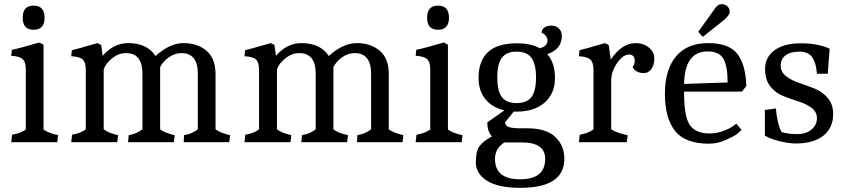

<svg xmlns="http://www.w3.org/2000/svg" viewBox="-20 -683 4071 922"><path d="M104 -349Q104 -386 88.5 -399.5Q73 -413 34 -415L37 -444Q75 -451 169 -479L189 -468V-61Q214 -43 259 -34L255 0H34L38 -36Q79 -43 104 -61ZM141.5 -656Q194 -656 194 -598Q194 -540 141.5 -540Q89 -540 89 -598Q89 -656 141.5 -656Z M392 -347Q392 -384 377 -397.5Q362 -411 322 -413L325 -442Q341 -445 448 -476L466 -467L473 -415Q526 -476 595 -476Q687 -476 727 -414Q795 -476 861.5 -476Q928 -476 971.5 -439.5Q1015 -403 1015 -326V-62Q1039 -44 1085 -34L1081 0H862L864 -34Q902 -40 930 -62V-329Q930 -428 851 -428Q819 -428 791 -408Q763 -388 749 -361V-62Q771 -44 819 -34L815 0H595L598 -34Q636 -40 664 -62V-329Q664 -428 585 -428Q550 -428 519 -403.5Q488 -379 478 -350V-62Q501 -44 547 -34L543 0H322L326 -36Q368 -43 392 -62Z M1224 -347Q1224 -384 1209 -397.5Q1194 -411 1154 -413L1157 -442Q1173 -445 1280 -476L1298 -467L1305 -415Q1358 -476 1427 -476Q1519 -476 1559 -414Q1627 -476 1693.5 -476Q1760 -476 1803.5 -439.5Q1847 -403 1847 -326V-62Q1871 -44 1917 -34L1913 0H1694L1696 -34Q1734 -40 1762 -62V-329Q1762 -428 1683 -428Q1651 -428 1623 -408Q1595 -388 1581 -361V-62Q1603 -44 1651 -34L1647 0H1427L1430 -34Q1468 -40 1496 -62V-329Q1496 -428 1417 -428Q1382 -428 1351 -403.5Q1320 -379 1310 -350V-62Q1333 -44 1379 -34L1375 0H1154L1158 -36Q1200 -43 1224 -62Z M2046 -349Q2046 -386 2030.5 -399.5Q2015 -413 1976 -415L1979 -444Q2017 -451 2111 -479L2131 -468V-61Q2156 -43 2201 -34L2197 0H1976L1980 -36Q2021 -43 2046 -61ZM2083.5 -656Q2136 -656 2136 -598Q2136 -540 2083.5 -540Q2031 -540 2031 -598Q2031 -656 2083.5 -656Z M2461 -475Q2530 -475 2573 -451Q2609 -462 2609 -487.5Q2609 -513 2581 -526Q2581 -541 2593.5 -550.5Q2606 -560 2628 -560Q2650 -560 2664 -546Q2678 -532 2678 -510Q2678 -447 2608 -423Q2645 -382 2645 -308Q2645 -234 2595.5 -190.5Q2546 -147 2461 -147H2447L2405 -95Q2407 -80 2420.5 -74Q2434 -68 2469 -67H2511Q2603 -67 2646.5 -25.5Q2690 16 2690 80Q2690 219 2478 219Q2372 219 2318.5 185Q2265 151 2265 97Q2265 43 2282 19.5Q2299 -4 2342 -28Q2320 -53 2320 -95L2402 -153Q2343 -167 2310.5 -207.5Q2278 -248 2278 -308Q2278 -475 2461 -475ZM2390 -217Q2412 -188 2461 -188Q2510 -188 2532 -217Q2554 -246 2554 -311Q2554 -376 2532 -405.5Q2510 -435 2461 -435Q2412 -435 2390 -405.5Q2368 -376 2368 -311Q2368 -246 2390 -217ZM2487 1H2402Q2357 30 2357 80Q2357 178 2477.5 178Q2598 178 2598 80Q2598 1 2487 1Z M3033 -476Q3069 -476 3095.5 -455Q3122 -434 3122 -402Q3122 -370 3107.5 -351Q3093 -332 3072.5 -332Q3052 -332 3037 -340.5Q3022 -349 3018 -363Q3028 -373 3028 -391Q3028 -421 3000 -421Q2972 -421 2943.5 -380.5Q2915 -340 2915 -294V-62Q2942 -44 2994 -34L2990 0H2760L2764 -36Q2805 -43 2830 -62V-347Q2830 -384 2814.5 -397.5Q2799 -411 2760 -413L2763 -442Q2776 -444 2885 -476L2903 -467L2913 -397Q2966 -476 3033 -476Z M3265 -243V-238Q3265 -116 3296 -78Q3325 -42 3388 -42Q3421 -42 3453 -54Q3485 -66 3501 -78L3516 -89L3541 -59Q3534 -52 3521 -41Q3508 -30 3467 -11.5Q3426 7 3384 7Q3270 7 3221.5 -54.5Q3173 -116 3173 -232.5Q3173 -349 3226.5 -412.5Q3280 -476 3380.5 -476Q3481 -476 3521 -424Q3561 -372 3564 -270L3543 -243ZM3378 -436Q3268 -436 3265 -280L3474 -287Q3474 -366 3453.5 -401Q3433 -436 3378 -436ZM3416 -646Q3429 -663 3445.5 -663Q3462 -663 3473 -652.5Q3484 -642 3484 -626.5Q3484 -611 3459 -589L3355 -506L3333 -530Z M3981 -136Q3981 -69 3934 -31.5Q3887 6 3802 6Q3767 6 3721.5 -5.5Q3676 -17 3653 -32V-155L3706 -162Q3712 -89 3733 -49Q3765 -39 3808 -39Q3851 -39 3877 -61Q3903 -83 3903 -114.5Q3903 -146 3877.5 -165Q3852 -184 3815.5 -195.5Q3779 -207 3742 -221.5Q3705 -236 3679.5 -267.5Q3654 -299 3654 -353Q3654 -407 3698.5 -441Q3743 -475 3826.5 -475Q3910 -475 3964 -449L3955 -329H3903Q3899 -382 3880 -408.5Q3861 -435 3818 -435Q3775 -435 3752 -417Q3729 -399 3729 -368Q3729 -337 3755 -317Q3781 -297 3818 -284.5Q3855 -272 3892 -257.5Q3929 -243 3955 -212.5Q3981 -182 3981 -136Z"/></svg>

Font: Caladea
Style: Regular
Weight: 400
Designer: Carolina Giovagnoli and Andres Torresi
Foundry: Carolina Giovagnoli and Andres Torresi
Version: Version 1.002